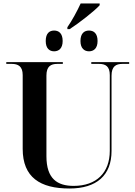

<svg xmlns="http://www.w3.org/2000/svg" viewBox="-20 -1070 776 1100"><path d="M366 -914V-903H379C433 -938 523 -1008 551 -1040V-1050H442C423 -1008 392 -951 366 -914ZM290 -776C316 -776 339 -792 339 -835C339 -880 316 -895 290 -895C264 -895 242 -880 242 -835C242 -792 264 -776 290 -776ZM490 -776C516 -776 539 -792 539 -835C539 -880 516 -895 490 -895C464 -895 441 -880 441 -835C441 -792 464 -776 490 -776ZM378 10C534 10 619 -66 619 -205V-636C619 -690 644 -704 682 -704H720V-714H503V-704H547C585 -704 609 -690 609 -640V-206C609 -81 533 -5 402 -5C309 -5 246 -45 246 -175V-637C246 -690 271 -704 309 -704H340V-714H16V-704H47C84 -704 110 -690 110 -640V-217C110 -54 210 10 378 10Z"/></svg>

Font: Noto Serif Display SemiBold
Style: Regular
Weight: 600
Designer: Monotype Design Team
Foundry: Monotype Imaging Inc.
Version: Version 2.009